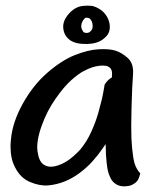

<svg xmlns="http://www.w3.org/2000/svg" viewBox="-20 -660 560 677"><path d="M474.6 -48.8Q469.7 -28.3 462.9 -20.8Q456.1 -13.2 445.8 -8.3Q435.1 -2.9 415.5 -2.9Q415.5 -2.9 418.5 -2.9Q403.3 -2.9 392.8 -8.5Q382.3 -14.2 376 -22.2Q369.6 -30.3 364.3 -44.7Q358.9 -59.1 356 -86.7Q353 -114.3 353 -137.2Q353 -160.2 351.1 -147.9Q353.5 -154.3 340.3 -134.5Q327.1 -114.7 307.1 -92.3Q287.1 -69.8 261 -50.3Q234.9 -30.8 207 -19.8Q179.2 -8.8 149.7 -6.3Q120.1 -3.9 86.2 -18.1Q52.2 -32.2 33.2 -69.8Q17.1 -99.6 17.1 -144Q17.1 -155.3 18.6 -167.5Q23.4 -227.5 59.8 -293.5Q96.2 -359.4 146.7 -403.3Q197.3 -447.3 244.1 -465.8Q291 -484.4 328.1 -486.3Q365.2 -488.3 387.2 -481.4Q409.2 -474.6 430.7 -455.3Q452.1 -436 449 -396.7Q445.8 -357.4 443.8 -282.2Q441.9 -207 443.4 -172.1Q444.8 -137.2 450.2 -103Q455.6 -68.8 474.6 -48.8ZM262.7 -132.3Q286.6 -161.1 302.5 -196.8Q318.4 -232.4 326.9 -263.2Q335.4 -293.9 339.4 -310.8Q343.3 -327.6 349.1 -362.3Q359.9 -378.9 374.5 -387.2Q377 -410.2 370.4 -418Q363.8 -425.8 354.5 -427.7Q345.2 -429.7 331.5 -428.2Q317.9 -426.8 304.7 -422.4Q291.5 -418 274.2 -408.9Q256.8 -399.9 231.9 -377.9Q207 -356 176.3 -312.5Q145.5 -269 126.5 -215.3Q107.4 -161.6 112.3 -126Q117.2 -90.3 134.5 -79.3Q151.9 -68.4 174.8 -74Q197.8 -79.6 218.5 -93.5Q239.3 -107.4 262.7 -132.3ZM272.5 -639.2Q281.2 -640.1 289.1 -640.1Q297.4 -640.1 304.7 -639.2Q318.8 -636.2 334.2 -626Q349.6 -615.7 358.6 -598.6Q367.7 -581.5 367.2 -563.2Q366.7 -544.9 355.7 -533Q344.7 -521 332.5 -514.9Q320.3 -508.8 304.2 -506.3Q288.1 -503.9 268.8 -505.4Q249.5 -506.8 235.6 -513.4Q221.7 -520 212.9 -532.5Q204.1 -544.9 202.9 -562.7Q201.7 -580.6 212.4 -597.7Q223.1 -614.7 238.5 -626Q253.9 -637.2 272.5 -639.2ZM277.8 -594.2Q273.9 -590.3 270.5 -584Q267.1 -577.6 266.6 -570.3Q266.1 -563 267.8 -559.1Q269.5 -555.2 271.5 -551.3Q273.4 -547.4 276.6 -545.7Q279.8 -543.9 285.4 -543.9Q291 -543.9 294.7 -546.1Q298.3 -548.3 302 -552.7Q305.7 -557.1 306.4 -563.2Q307.1 -569.3 305.9 -576.9Q304.7 -584.5 300.3 -590.3Q295.9 -596.2 291.3 -596.9Q286.6 -597.7 283.7 -597.7Q280.8 -597.7 277.8 -594.2Z"/></svg>

Font: Myanmar Kalay
Style: Regular
Weight: 400
Designer: Khon Soe Zaw Thu
Foundry: PaOh Unicode khonsoezawthu@gmail.com and @hotmail.com
Version: Version 1.20 December 6, 2016